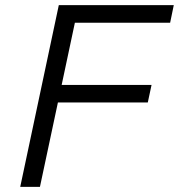

<svg xmlns="http://www.w3.org/2000/svg" viewBox="-20 -731 700 751"><path d="M210 -710.9H659.7L645.5 -642.1H272.9L221.2 -398.9H572.8L558.1 -330.1H206.5L136.2 0H59.1Z"/></svg>

Font: Tuffy
Style: Italic
Weight: 400
Italic angle: -12°
Designer: Thatcher Ulrich, Karoly Barta and Michael Everson
Version: Version 001.271